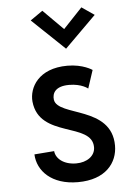

<svg xmlns="http://www.w3.org/2000/svg" viewBox="-55 -811 591 867"><g transform="rotate(-5 240.5 -377.5)"><path d="M78 -127C81 -52 144 15 263 15C390 15 444 -58 444 -135C444 -316 199 -287 187 -365C183 -395 199 -426 261 -426C318 -426 346 -402 346 -402L373 -484C373 -484 332 -513 261 -513C129 -513 84 -428 90 -365C107 -196 349 -251 349 -136C349 -96 311 -70 263 -70C206 -70 171 -100 168 -134ZM404 -731 347 -770 261 -679 170 -770 114 -731 262 -590Z"/></g></svg>

Font: Advent Pro
Style: SemiBold
Weight: 600
Designer: Andreas Kalpakidis
Foundry: Andreas Kalpakidis
Version: Version 2.002 2008